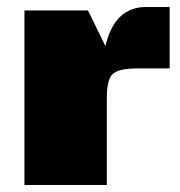

<svg xmlns="http://www.w3.org/2000/svg" viewBox="-20 -530 516 550"><path d="M286 -250V0H50V-500H232L282 -398Q308 -510 399 -510H466V-334H372Q321 -334 303.5 -318.5Q286 -303 286 -250Z"/></svg>

Font: Fivo Sans Modern ExtBlk
Style: Regular
Weight: 950
Designer: Alexander Slobzheninov
Foundry: Alexander Slobzheninov
Version: 1.0